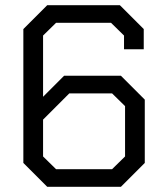

<svg xmlns="http://www.w3.org/2000/svg" viewBox="-20 -720 638 740"><path d="M70 -92V-608L162 -700H442L534 -608V-530H458V-583L408 -632H196L146 -583V-347L227 -428H446L538 -336V-92L446 0H162ZM412 -68 462 -117V-311L412 -360H247L146 -259V-117L196 -68Z"/></svg>

Font: Chakra Petch
Style: Regular
Weight: 400
Designer: Katatrad Aksorn Co.,Ltd.
Foundry: Cadson Demak Co.,Ltd.
Version: Version 1.000; ttfautohint (v1.6)